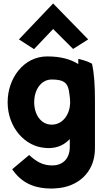

<svg xmlns="http://www.w3.org/2000/svg" viewBox="-20 -840 603 1106"><path d="M89 -613 176 -557 286 -673 401 -558 488 -613 286 -820ZM278 -122C215 -122 177 -181 177 -251C177 -325 218 -382 278 -382C349 -382 368 -362 377 -318C380 -297 384 -274 384 -251C384 -182 342 -122 278 -122ZM148 53 50 135 56 143C118 229 202 245 270 246C279 246 289 246 299 245C428 239 518 155 526 36C527 24 527 12 527 0V-257C527 -346 523 -415 510 -473C490 -484 467 -492 443 -498L431 -501V-471C386 -499 329 -515 252 -515C116 -515 24 -389 24 -251C24 -105 125 5 241 12C249 13 259 13 267 13C315 11 352 -7 382 -39V6C382 81 334 113 282 113C225 113 190 91 148 53Z"/></svg>

Font: Bluebird
Style: SfBdNrw
Weight: 700
Designer: Jasper
Foundry: Cannot Into Space Fonts
Version: Version 0.98